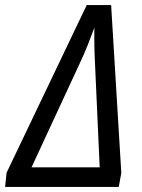

<svg xmlns="http://www.w3.org/2000/svg" viewBox="-55 -735 557 755"><path d="M-35 0H412L422 -55L382 -715H286L-29 -56ZM69 -77 254 -476Q275 -520 290 -558Q305 -596 316 -626Q315 -552 319 -476L337 -77Z"/></svg>

Font: Noto Sans UI SemiCondensed
Style: Italic
Weight: 400
Width: 4
Italic angle: -12°
Designer: Monotype Design Team
Foundry: Monotype Imaging Inc.
Version: Version 1.901